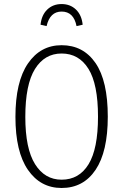

<svg xmlns="http://www.w3.org/2000/svg" viewBox="-20 -917 608 948"><path d="M388.2 -794.9 357.9 -788.1Q343.8 -859.9 284.2 -859.9Q226.6 -859.9 210 -788.1L180.2 -794.9Q185.1 -842.8 213.4 -869.9Q241.7 -897 284.2 -897Q326.7 -897 355 -869.9Q383.3 -842.8 388.2 -794.9ZM284.2 -693.8Q391.1 -693.8 451.7 -605.7Q512.2 -517.6 512.2 -340.8Q512.2 -168 451.9 -78.4Q391.6 11.2 284.2 11.2Q179.7 11.2 117.9 -78.4Q56.2 -168 56.2 -339.8Q56.2 -513.2 117.9 -603.5Q179.7 -693.8 284.2 -693.8ZM284.2 -652.8Q200.2 -652.8 152.6 -576.2Q105 -499.5 105 -339.8Q105 -183.1 153.1 -106.4Q201.2 -29.8 284.2 -29.8Q370.6 -29.8 417.2 -106Q463.9 -182.1 463.9 -340.8Q463.9 -501.5 416.7 -577.1Q369.6 -652.8 284.2 -652.8Z"/></svg>

Font: Fira Sans Compressed ExtraLight
Style: Regular
Weight: 250
Width: 1
Designer: Carrois Corporate & Edenspiekermann AG
Foundry: Carrois Corporate GbR & Edenspiekermann AG
Version: Version 4.203;PS 004.203;hotconv 1.0.88;makeotf.lib2.5.64775